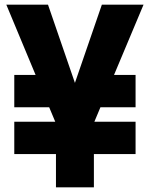

<svg xmlns="http://www.w3.org/2000/svg" viewBox="-20 -800 640 820"><path d="M41 -342V-480H132L7 -780H185L300 -446L415 -780H593L467 -480H559V-342H409L383 -280H559V-142H381V0H219V-142H41V-280H216L190 -342Z"/></svg>

Font: Cooper Hewitt
Style: Bold
Weight: 711
Designer: Village Type and Design LLC
Foundry: Cooper Hewitt Smithsonian Design Museum
Version: 1.000